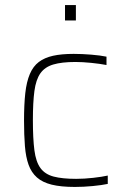

<svg xmlns="http://www.w3.org/2000/svg" viewBox="-20 -731 498 759"><path d="M276 8Q221 8 184.5 -1Q148 -10 126 -29.5Q104 -49 93 -79.5Q82 -110 78.5 -153.5Q75 -197 75 -254Q75 -318 80 -363Q85 -408 98 -438.5Q111 -469 133.5 -486Q156 -503 189.5 -510.5Q223 -518 271 -518Q304 -518 340.5 -515Q377 -512 401 -507V-474Q375 -479 340.5 -482.5Q306 -486 278 -486Q224 -486 190.5 -476Q157 -466 139.5 -441Q122 -416 116 -371Q110 -326 110 -256Q110 -183 116 -137Q122 -91 140 -66.5Q158 -42 192 -33Q226 -24 281 -24Q313 -24 348.5 -28Q384 -32 406 -37V-4Q383 1 346.5 4.5Q310 8 276 8ZM237 -650V-711H280V-650Z"/></svg>

Font: Saira Thin Thin
Style: Regular
Weight: 250
Version: Version 1.101